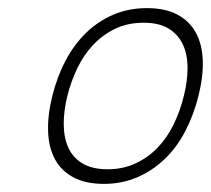

<svg xmlns="http://www.w3.org/2000/svg" viewBox="-20 -840 520 473"><path d="M469 -604Q457 -556 436 -516Q415 -476 385 -447.5Q355 -419 317.5 -403Q280 -387 236 -387Q191 -387 161 -403Q131 -419 115.5 -447.5Q100 -476 98.5 -516Q97 -556 109 -604Q121 -652 142 -691.5Q163 -731 192.5 -759.5Q222 -788 259.5 -804Q297 -820 342 -820Q387 -820 417 -804Q447 -788 462.5 -759.5Q478 -731 479.5 -691.5Q481 -652 469 -604ZM433 -604Q442 -640 442 -673Q442 -706 430.5 -730.5Q419 -755 395.5 -769.5Q372 -784 334 -784Q295 -784 264.5 -769.5Q234 -755 210.5 -730.5Q187 -706 171 -673Q155 -640 146 -604Q137 -568 137 -535Q137 -502 148 -477Q159 -452 183 -437.5Q207 -423 245 -423Q283 -423 314 -437.5Q345 -452 368.5 -476.5Q392 -501 408 -534Q424 -567 433 -604Z"/></svg>

Font: TypoPRO Sinkin Sans
Style: 200 X Light Italic
Weight: 200
Italic angle: -112°
Designer: Keith Bates
Foundry: K-Type
Version: Sinkin Sans (version 1.0)  by Keith Bates   •   © 2014   www